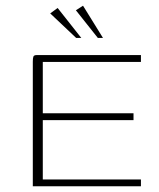

<svg xmlns="http://www.w3.org/2000/svg" viewBox="-20 -653 556 673"><path d="M95 0V-437Q95 -449 97 -454.5Q99 -460 109 -460H474V-436H130V-256H448V-232H130V-24H474V0ZM247 -520 156 -606 182 -625 265 -520ZM323 -520 246 -617 271 -633 341 -520Z"/></svg>

Font: Genos Thin ExtraLight
Style: Regular
Weight: 250
Version: Version 1.010